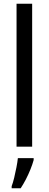

<svg xmlns="http://www.w3.org/2000/svg" viewBox="-20 -780 258 1021"><path d="M151 0H68V-760H151ZM159 71Q153 93 142 120.5Q131 148 117.5 174Q104 200 90 221H42V210Q49 192 55.5 165Q62 138 67.5 109.5Q73 81 75 61H159Z"/></svg>

Font: Noto Sans Display Condensed
Style: Regular
Weight: 400
Width: 3
Designer: Monotype Design Team
Foundry: Monotype Imaging Inc.
Version: Version 2.003